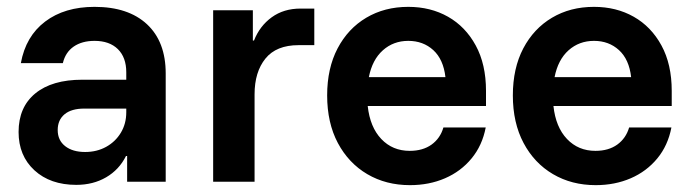

<svg xmlns="http://www.w3.org/2000/svg" viewBox="-20 -530 2018 560"><path d="M202.5 9.2Q126.7 9.2 80.4 -33.3Q34.2 -75.8 34.2 -145Q34.2 -217.5 82.9 -257.5Q131.7 -297.5 220 -297.5H348.3V-319.2Q348.3 -362.5 323.8 -386.7Q299.2 -410.8 255.8 -410.8Q219.2 -410.8 195 -394.2Q170.8 -377.5 163.3 -345.8H40.8Q55 -424.2 111.7 -467.1Q168.3 -510 255.8 -510Q354.2 -510 408.8 -459.2Q463.3 -408.3 463.3 -315.8V0H350.8V-75H347.5Q327.5 -35 289.6 -12.9Q251.7 9.2 202.5 9.2ZM228.3 -86.7Q262.5 -86.7 289.6 -101.7Q316.7 -116.7 332.5 -142.9Q348.3 -169.2 348.3 -202.5V-213.3H225.8Q188.3 -213.3 168.3 -196.7Q148.3 -180 148.3 -150.8Q148.3 -120.8 170 -103.8Q191.7 -86.7 228.3 -86.7Z M601.7 0V-500H717.5V-411.7H720.8Q737.5 -454.2 772.5 -479.6Q807.5 -505 856.7 -505H896.7V-398.3H850.8Q785.8 -398.3 754.2 -359.2Q722.5 -320 722.5 -255V0Z M1175.8 10Q1105.8 10 1051.2 -22.1Q996.7 -54.2 965.4 -112.9Q934.2 -171.7 934.2 -251.7Q934.2 -330.8 964.6 -388.8Q995 -446.7 1048.3 -478.3Q1101.7 -510 1170.8 -510Q1235.8 -510 1286.7 -481.2Q1337.5 -452.5 1367.5 -397.5Q1397.5 -342.5 1397.5 -265V-220.8H1052.5Q1059.2 -159.2 1092.1 -124.6Q1125 -90 1175 -90Q1213.3 -90 1238.8 -108.3Q1264.2 -126.7 1273.3 -158.3H1396.7Q1386.7 -105.8 1355.4 -67.9Q1324.2 -30 1277.9 -10Q1231.7 10 1175.8 10ZM1055.8 -305H1279.2Q1273.3 -356.7 1243.8 -383.8Q1214.2 -410.8 1170.8 -410.8Q1127.5 -410.8 1096.7 -383.3Q1065.8 -355.8 1055.8 -305Z M1717.5 10Q1647.5 10 1592.9 -22.1Q1538.3 -54.2 1507.1 -112.9Q1475.8 -171.7 1475.8 -251.7Q1475.8 -330.8 1506.2 -388.8Q1536.7 -446.7 1590 -478.3Q1643.3 -510 1712.5 -510Q1777.5 -510 1828.3 -481.2Q1879.2 -452.5 1909.2 -397.5Q1939.2 -342.5 1939.2 -265V-220.8H1594.2Q1600.8 -159.2 1633.8 -124.6Q1666.7 -90 1716.7 -90Q1755 -90 1780.4 -108.3Q1805.8 -126.7 1815 -158.3H1938.3Q1928.3 -105.8 1897.1 -67.9Q1865.8 -30 1819.6 -10Q1773.3 10 1717.5 10ZM1597.5 -305H1820.8Q1815 -356.7 1785.4 -383.8Q1755.8 -410.8 1712.5 -410.8Q1669.2 -410.8 1638.3 -383.3Q1607.5 -355.8 1597.5 -305Z"/></svg>

Font: Funnel Sans Light SemiBold
Style: Regular
Weight: 600
Version: Version 1.000